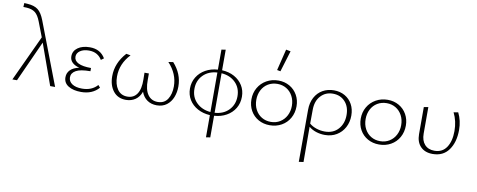

<svg xmlns="http://www.w3.org/2000/svg" viewBox="-78 -1094 4387 1766"><g transform="rotate(10 2115.5 -211.0)"><path d="M394 0 257 -382 84 0H41L240 -428L187 -566Q165 -624 135.5 -647Q106 -670 56 -673L25 -674L27 -711L59 -709Q121 -705 156 -678Q191 -651 217 -583L440 0Z M848 -65Q788 4 682 4Q609 4 563.5 -24Q518 -52 518 -105Q518 -145 545.5 -173Q573 -201 628 -213Q585 -224 561.5 -247Q538 -270 538 -304Q538 -354 580.5 -384.5Q623 -415 693 -415Q791 -415 837 -337L811 -318Q794 -348 763.5 -366Q733 -384 689 -384Q639 -384 607.5 -362.5Q576 -341 576 -307Q576 -269 616.5 -249Q657 -229 735 -229V-199Q642 -199 600.5 -175.5Q559 -152 559 -112Q559 -73 593 -50.5Q627 -28 686 -28Q777 -28 829 -87Z M1556 -201Q1556 -146 1537.5 -99.5Q1519 -53 1481.5 -24.5Q1444 4 1389 4Q1337 4 1299.5 -22Q1262 -48 1244 -97Q1226 -47 1188.5 -21.5Q1151 4 1101 4Q1025 4 982.5 -50Q940 -104 940 -190Q940 -312 1032 -414L1073 -407Q984 -313 984 -194Q984 -122 1016 -75Q1048 -28 1109 -28Q1168 -28 1199 -74Q1230 -120 1228 -209L1227 -272H1268V-211Q1267 -121 1300 -74.5Q1333 -28 1392 -28Q1454 -28 1484.5 -75Q1515 -122 1515 -194Q1515 -312 1426 -407L1470 -414Q1556 -319 1556 -201Z M1926 7V209L1887 215V8Q1822 4 1771.5 -23.5Q1721 -51 1692.5 -97Q1664 -143 1664 -202Q1664 -261 1693 -308.5Q1722 -356 1772.5 -384.5Q1823 -413 1887 -417V-604L1926 -610V-418Q1991 -415 2041 -387.5Q2091 -360 2119.5 -314Q2148 -268 2148 -209Q2148 -149 2119.5 -101.5Q2091 -54 2040.5 -25.5Q1990 3 1926 7ZM1887 -21V-390Q1805 -385 1755 -334Q1705 -283 1705 -206Q1705 -128 1756 -78Q1807 -28 1887 -21ZM2107 -206Q2107 -284 2057 -334Q2007 -384 1926 -390V-21Q2008 -26 2057.5 -77.5Q2107 -129 2107 -206Z M2238 -202Q2238 -262 2266 -310.5Q2294 -359 2343.5 -387Q2393 -415 2454 -415Q2512 -415 2558.5 -388.5Q2605 -362 2631.5 -315Q2658 -268 2658 -210Q2658 -149 2630.5 -100Q2603 -51 2554 -23.5Q2505 4 2444 4Q2385 4 2338 -22.5Q2291 -49 2264.5 -96Q2238 -143 2238 -202ZM2615 -206Q2615 -257 2593.5 -297.5Q2572 -338 2534.5 -360.5Q2497 -383 2450 -383Q2401 -383 2363 -360Q2325 -337 2304 -296.5Q2283 -256 2283 -206Q2283 -154 2304.5 -113.5Q2326 -73 2363.5 -50.5Q2401 -28 2449 -28Q2497 -28 2535 -51.5Q2573 -75 2594 -116Q2615 -157 2615 -206ZM2424 -508 2473 -707 2516 -699 2456 -502Z M3169 -213Q3169 -152 3142.5 -102.5Q3116 -53 3068.5 -24.5Q3021 4 2959 4Q2916 4 2876.5 -9Q2837 -22 2809 -46Q2809 173 2810 283L2767 289Q2768 125 2768 -197Q2768 -263 2794.5 -312.5Q2821 -362 2867.5 -388.5Q2914 -415 2972 -415Q3030 -415 3074.5 -389.5Q3119 -364 3144 -318.5Q3169 -273 3169 -213ZM3125 -211Q3125 -289 3081.5 -336Q3038 -383 2968 -383Q2899 -383 2854.5 -334.5Q2810 -286 2810 -204Q2810 -116 2809 -76Q2835 -53 2873.5 -40Q2912 -27 2953 -27Q3032 -27 3078.5 -79Q3125 -131 3125 -211Z M3259 -202Q3259 -262 3287 -310.5Q3315 -359 3364.5 -387Q3414 -415 3475 -415Q3533 -415 3579.5 -388.5Q3626 -362 3652.5 -315Q3679 -268 3679 -210Q3679 -149 3651.5 -100Q3624 -51 3575 -23.5Q3526 4 3465 4Q3406 4 3359 -22.5Q3312 -49 3285.5 -96Q3259 -143 3259 -202ZM3636 -206Q3636 -257 3614.5 -297.5Q3593 -338 3555.5 -360.5Q3518 -383 3471 -383Q3422 -383 3384 -360Q3346 -337 3325 -296.5Q3304 -256 3304 -206Q3304 -154 3325.5 -113.5Q3347 -73 3384.5 -50.5Q3422 -28 3470 -28Q3518 -28 3556 -51.5Q3594 -75 3615 -116Q3636 -157 3636 -206Z M3812 -154V-407L3853 -414V-166Q3853 -101 3886 -64.5Q3919 -28 3977 -28Q4051 -28 4089.5 -85.5Q4128 -143 4128 -238Q4128 -331 4090 -407L4132 -414Q4168 -342 4168 -256Q4168 -141 4116 -68.5Q4064 4 3966 4Q3894 4 3853 -38Q3812 -80 3812 -154Z"/></g></svg>

Font: Ysabeau Light
Style: Regular
Weight: 300
Designer: Christian Thalmann (Catharsis Fonts)
Version: Version 0.003